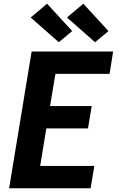

<svg xmlns="http://www.w3.org/2000/svg" viewBox="-20 -1012 640 1032"><path d="M29 0 150 -735H588L569 -615H278L249 -442H473L453 -322H229L196 -120H487L467 0ZM491 -785 340 -918 428 -992 563 -845ZM296 -785 145 -918 233 -992 368 -845Z"/></svg>

Font: Iosevka Heavy Extended Oblique
Style: Regular
Weight: 900
Width: 7
Italic angle: -9°
Monospace: yes
Designer: Belleve Invis
Foundry: Belleve Invis
Version: Version 32.5.0; ttfautohint (v1.8.4)